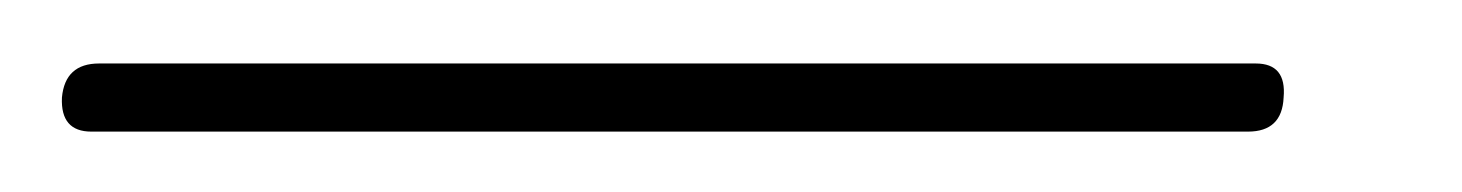

<svg xmlns="http://www.w3.org/2000/svg" viewBox="-57 64 472 62"><path d="M-37 95.5Q-36 84.5 -25 84.5H348.5Q358.5 84.5 357.5 95.5Q357 106.5 346 106.5H-27.5Q-37.5 106.5 -37 95.5Z"/></svg>

Font: Fraunces 72pt Thin
Style: Italic
Weight: 100
Italic angle: -16°
Version: Version 1.000;[b76b70a41]